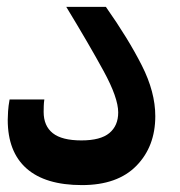

<svg xmlns="http://www.w3.org/2000/svg" viewBox="-20 -536 520 556"><path d="M217.3 0Q111.3 0 56.9 -48.1Q2.4 -96.2 2.4 -189Q2.4 -198.7 3.4 -214.1Q4.4 -229.5 7.8 -248H108.4Q106.9 -237.8 106.7 -229Q106.4 -220.2 106.4 -211.9Q106.4 -171.4 132.8 -150.4Q159.2 -129.4 215.8 -129.4Q271 -129.4 296.6 -150.6Q322.3 -171.9 322.3 -210.4Q322.3 -252.9 280 -330.3Q237.8 -407.7 171.9 -516.1H286.6Q351.6 -423.8 390.6 -346.7Q429.7 -269.5 429.7 -199.7Q429.7 -111.8 375 -55.9Q320.3 0 217.3 0Z"/></svg>

Font: Inter Display Semi Bold
Style: Regular
Weight: 600
Designer: Rasmus Andersson
Foundry: rsms
Version: Version 4.000;git-37864ae